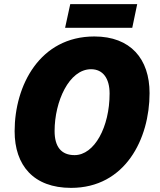

<svg xmlns="http://www.w3.org/2000/svg" viewBox="-20 -902 777 932"><path d="M296 -767H622L646 -882H321ZM325 10C588 10 706 -228 706 -450C706 -616 614 -725 438 -725C173 -725 51 -487 51 -265C51 -99 143 10 325 10ZM342 -149C277 -149 245 -190 245 -266C245 -409 315 -566 422 -566C480 -566 512 -521 512 -448C512 -285 438 -149 342 -149Z"/></svg>

Font: Noto Sans UI Black
Style: Italic
Weight: 900
Italic angle: -372°
Designer: Monotype Design Team
Foundry: Monotype Imaging Inc.
Version: Version 1.901